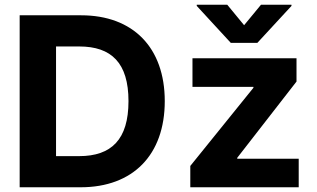

<svg xmlns="http://www.w3.org/2000/svg" viewBox="-20 -792 1339 812"><path d="M321 0C542.6 0 676.8 -137.1 676.8 -364.3C676.8 -590.9 542.6 -727.3 323.2 -727.3H63.2V0ZM784.8 0H1243.3V-120.7H983.3V-124.6L1234 -447.1V-545.5H794V-424.7H1051.8V-420.8L784.8 -90.2ZM217 -131.7V-595.5H315C451.3 -595.5 523.4 -525.9 523.4 -364.3C523.4 -202.1 451.3 -131.7 314.6 -131.7ZM941.1 -772H812.1V-767L956 -610.8H1068.5L1212.7 -767V-772H1083.8L1012.4 -685.4Z"/></svg>

Font: Karasuma Gothic
Style: Bold
Weight: 700
Designer: Rasmus Andersson / Ryoko Nishizuka
Foundry: Genbu
Version: Version 1.00